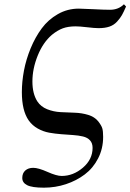

<svg xmlns="http://www.w3.org/2000/svg" viewBox="-20 -680 603 888"><path d="M81.1 -253.9Q81.1 -301.8 90.8 -353.5Q100.6 -405.3 121.8 -456.8Q143.1 -508.3 173.1 -548.8Q203.1 -589.4 247.6 -614.7Q292 -640.1 344.2 -640.1Q361.3 -640.1 411.1 -637.5Q460.9 -634.8 488.8 -634.8Q527.8 -634.8 553.2 -660.2L563 -649.9Q551.8 -624 543.9 -610.1Q536.1 -596.2 521.5 -580.1Q506.8 -564 486.1 -556.9Q465.3 -549.8 436 -549.8Q418 -549.8 382.8 -554Q347.7 -558.1 330.1 -558.1Q295.4 -558.1 270.8 -549.1Q246.1 -540 220.2 -519Q178.7 -483.4 154.3 -422.6Q129.9 -361.8 129.9 -303.2Q129.9 -246.6 152.8 -210.9Q168.9 -186.5 198.2 -174.8Q227.5 -163.1 260.3 -161.4Q293 -159.7 325.4 -158.7Q357.9 -157.7 387.7 -148.7Q417.5 -139.6 434.1 -119.1Q449.2 -99.6 453.1 -86.4Q457 -73.2 457 -46.9Q457 7.3 433.8 52.5Q410.6 97.7 372.1 126.7Q333.5 155.8 284.7 171.9Q235.8 188 183.1 188Q128.4 188 105.7 176.5Q83 165 83 143.1Q83 121.1 96.9 108.6Q110.8 96.2 133.8 96.2Q157.2 96.2 199.5 115Q241.7 133.8 265.1 133.8Q318.8 133.8 363.5 95.5Q408.2 57.1 408.2 3.9Q408.2 -18.1 396.2 -31Q384.3 -43.9 363.8 -48.8Q343.3 -53.7 317.9 -55.4Q292.5 -57.1 263.4 -59.3Q234.4 -61.5 207.3 -66.4Q180.2 -71.3 154.8 -85.4Q129.4 -99.6 112.8 -123Q81.1 -168 81.1 -253.9Z"/></svg>

Font: Common Serif News
Style: Italic
Weight: 450
Italic angle: -12°
Designer: Philipp H. Poll, Khaled Hosny
Foundry: Stefan Peev, Context Ltd.
Version: Version 1.026